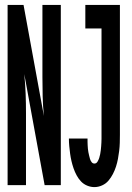

<svg xmlns="http://www.w3.org/2000/svg" viewBox="-20 -755 540 783"><path d="M11 0V-735H76L159 -282Q155 -322 154 -361.5Q153 -401 153 -441V-735H228V0H162Q141 -113 120.5 -226.5Q100 -340 79 -453Q83 -413 84.5 -373.5Q86 -334 86 -294V0ZM365 8Q350 8 335.5 2Q321 -4 310.5 -15Q300 -26 292.5 -40Q285 -54 280 -68.5Q275 -83 271.5 -98Q268 -113 266 -128Q264 -143 262.5 -158.5Q261 -174 261 -190H337Q337 -183 337 -176Q337 -169 337.5 -162Q338 -155 338.5 -148Q339 -141 340.5 -134Q342 -127 343.5 -120.5Q345 -114 347 -107Q349 -100 353.5 -94Q358 -88 365 -88Q373 -88 377.5 -95.5Q382 -103 384.5 -110.5Q387 -118 388.5 -126Q390 -134 391 -142Q392 -150 392.5 -157.5Q393 -165 393.5 -173Q394 -181 394 -189Q394 -197 394 -205V-639H328V-735H469V-205Q469 -189 468.5 -172.5Q468 -156 466 -139.5Q464 -123 461 -107Q458 -91 453 -75.5Q448 -60 440.5 -45.5Q433 -31 422.5 -18.5Q412 -6 396.5 1Q381 8 365 8Z"/></svg>

Font: Iosevka Curly
Style: Bold
Weight: 700
Monospace: yes
Designer: Belleve Invis
Foundry: Belleve Invis
Version: Version 22.1.2; ttfautohint (v1.8.4)